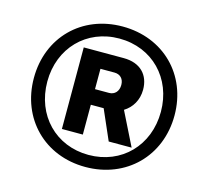

<svg xmlns="http://www.w3.org/2000/svg" viewBox="-103 -813 990 939"><g transform="rotate(15 392.0 -343.5)"><path d="M406 12C613 12 763 -138 763 -344C763 -550 613 -699 406 -699C200 -699 51 -550 51 -344C51 -138 200 12 406 12ZM406 -49C240 -49 119 -173 119 -344C119 -514 240 -638 406 -638C573 -638 694 -514 694 -344C694 -173 573 -49 406 -49ZM248 -138H354V-289H419L485 -138H601L517 -307C556 -331 582 -373 582 -426C582 -500 536 -551 450 -551H248ZM354 -368V-471H425C454 -471 473 -452 473 -421C473 -388 453 -368 425 -368Z"/></g></svg>

Font: Archivo ExtraBold
Style: Italic
Weight: 800
Italic angle: -10°
Designer: Hector Gatti
Foundry: Omnibus-Type
Version: Version 2.001